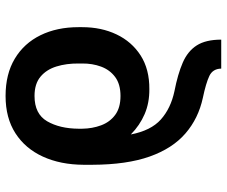

<svg xmlns="http://www.w3.org/2000/svg" viewBox="-83 -510 825 699"><g transform="rotate(-90 329.5 -160.5)"><path d="M534.7 232.4H429.2Q428.7 201.7 402.6 189.2Q376.5 176.8 322.8 165.5Q248 149.4 193.4 102.3Q138.7 55.2 109.1 -28.1Q79.6 -111.3 79.1 -236.8V-269Q79.6 -353 108.9 -417Q138.2 -481 193.8 -516.8Q249.5 -552.7 329.6 -552.7Q409.7 -552.7 465.6 -519Q521.5 -485.4 550.8 -425.5Q580.1 -365.7 580.1 -287.1V-273.9Q580.1 -204.1 553.7 -148.7Q527.3 -93.3 477.1 -61Q426.8 -28.8 354.5 -29.3Q304.7 -28.8 263.7 -46.4Q222.7 -64 189.5 -96.7Q203.6 -23.4 244.1 12.7Q284.7 48.8 346.7 62Q409.2 74.2 450.9 92.3Q492.7 110.4 513.7 143.3Q534.7 176.3 534.7 232.4ZM329.6 -134.3Q372.6 -134.3 398.7 -153.8Q424.8 -173.3 436.5 -205.1Q448.2 -236.8 447.8 -273.9V-287.1Q448.2 -331.1 437 -367.4Q425.8 -403.8 399.9 -425.5Q374 -447.3 329.6 -447.3Q264.2 -447.3 237.5 -401.4Q210.9 -355.5 210.4 -287.1V-273.9Q210.9 -236.8 222.7 -205.1Q234.4 -173.3 260.5 -153.8Q286.6 -134.3 329.6 -134.3Z"/></g></svg>

Font: Inter Semi Bold
Style: Regular
Weight: 600
Designer: Rasmus Andersson
Foundry: rsms
Version: Version 4.000;git-e0f93cc